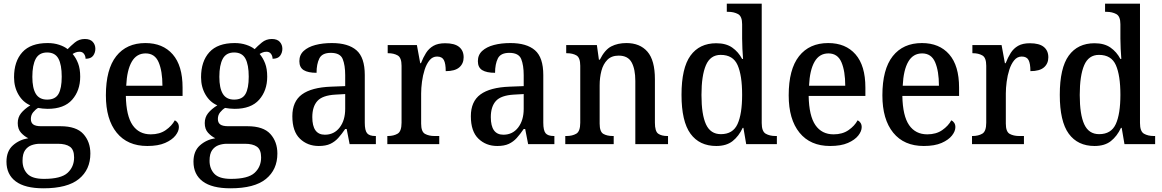

<svg xmlns="http://www.w3.org/2000/svg" viewBox="-20 -780 6287 1039"><path d="M215 239Q115 239 65 201.5Q15 164 15 95Q15 38 49.5 7Q84 -24 133 -32Q112 -42 94 -61.5Q76 -81 76 -114Q76 -145 94 -167.5Q112 -190 144 -210Q104 -227 80 -268Q56 -309 56 -362Q56 -448 101 -497.5Q146 -547 238 -547Q272 -547 300.5 -537.5Q329 -528 346 -514Q362 -531 385 -550Q408 -569 439 -569Q468 -569 482 -553.5Q496 -538 496 -516Q496 -495 484 -478.5Q472 -462 443 -462Q443 -477 434.5 -488.5Q426 -500 411 -500Q399 -500 390 -496.5Q381 -493 373 -488Q391 -467 402.5 -437.5Q414 -408 414 -365Q414 -290 370.5 -240.5Q327 -191 238 -191Q227 -191 211 -192.5Q195 -194 186 -196Q171 -187 159 -172Q147 -157 147 -136Q147 -116 160 -106.5Q173 -97 203 -97H307Q393 -97 431 -55Q469 -13 469 51Q469 138 407 188.5Q345 239 215 239ZM235 -241Q279 -241 296.5 -271.5Q314 -302 314 -365Q314 -430 296 -463Q278 -496 235 -496Q192 -496 173.5 -462Q155 -428 155 -364Q155 -303 174 -272Q193 -241 235 -241ZM218 188Q310 188 345.5 155.5Q381 123 381 72Q381 30 358.5 14Q336 -2 293 -2H196Q173 -2 151.5 5.5Q130 13 116 32.5Q102 52 102 90Q102 133 128 160.5Q154 188 218 188Z M777 10Q670 10 611.5 -62Q553 -134 553 -264Q553 -405 609 -476Q665 -547 767 -547Q861 -547 914.5 -486Q968 -425 968 -306V-261H661Q663 -153 697.5 -103Q732 -53 796 -53Q844 -53 877 -76Q910 -99 926 -129Q935 -125 941.5 -115.5Q948 -106 948 -92Q948 -70 929.5 -46.5Q911 -23 873.5 -6.5Q836 10 777 10ZM859 -316Q859 -395 838.5 -443Q818 -491 768 -491Q719 -491 693 -446Q667 -401 663 -316Z M1227 239Q1127 239 1077 201.5Q1027 164 1027 95Q1027 38 1061.5 7Q1096 -24 1145 -32Q1124 -42 1106 -61.5Q1088 -81 1088 -114Q1088 -145 1106 -167.5Q1124 -190 1156 -210Q1116 -227 1092 -268Q1068 -309 1068 -362Q1068 -448 1113 -497.5Q1158 -547 1250 -547Q1284 -547 1312.5 -537.5Q1341 -528 1358 -514Q1374 -531 1397 -550Q1420 -569 1451 -569Q1480 -569 1494 -553.5Q1508 -538 1508 -516Q1508 -495 1496 -478.5Q1484 -462 1455 -462Q1455 -477 1446.5 -488.5Q1438 -500 1423 -500Q1411 -500 1402 -496.5Q1393 -493 1385 -488Q1403 -467 1414.5 -437.5Q1426 -408 1426 -365Q1426 -290 1382.5 -240.5Q1339 -191 1250 -191Q1239 -191 1223 -192.5Q1207 -194 1198 -196Q1183 -187 1171 -172Q1159 -157 1159 -136Q1159 -116 1172 -106.5Q1185 -97 1215 -97H1319Q1405 -97 1443 -55Q1481 -13 1481 51Q1481 138 1419 188.5Q1357 239 1227 239ZM1247 -241Q1291 -241 1308.5 -271.5Q1326 -302 1326 -365Q1326 -430 1308 -463Q1290 -496 1247 -496Q1204 -496 1185.5 -462Q1167 -428 1167 -364Q1167 -303 1186 -272Q1205 -241 1247 -241ZM1230 188Q1322 188 1357.5 155.5Q1393 123 1393 72Q1393 30 1370.5 14Q1348 -2 1305 -2H1208Q1185 -2 1163.5 5.5Q1142 13 1128 32.5Q1114 52 1114 90Q1114 133 1140 160.5Q1166 188 1230 188Z M1705 10Q1644 10 1603 -29.5Q1562 -69 1562 -151Q1562 -231 1614 -269Q1666 -307 1771 -311L1848 -314V-373Q1848 -427 1834.5 -460.5Q1821 -494 1770 -494Q1723 -494 1708 -463.5Q1693 -433 1693 -386Q1647 -386 1623.5 -400.5Q1600 -415 1600 -449Q1600 -483 1623.5 -504.5Q1647 -526 1686.5 -536.5Q1726 -547 1776 -547Q1864 -547 1909 -508Q1954 -469 1954 -374V-116Q1954 -74 1966.5 -59Q1979 -44 2011 -44H2014V0H1872L1856 -82H1848Q1829 -54 1810.5 -33.5Q1792 -13 1767.5 -1.5Q1743 10 1705 10ZM1738 -51Q1788 -51 1818 -90Q1848 -129 1848 -191V-271L1795 -268Q1725 -264 1697.5 -233.5Q1670 -203 1670 -146Q1670 -51 1738 -51Z M2076 0V-44H2079Q2110 -44 2131.5 -56.5Q2153 -69 2153 -116V-424Q2153 -468 2132 -480Q2111 -492 2081 -492H2078V-536H2236L2254 -438H2258Q2270 -469 2285.5 -493.5Q2301 -518 2325.5 -532Q2350 -546 2389 -546Q2440 -546 2464.5 -526Q2489 -506 2489 -470Q2489 -436 2465.5 -415.5Q2442 -395 2392 -395Q2392 -436 2382 -455Q2372 -474 2345 -474Q2321 -474 2304.5 -454Q2288 -434 2278 -403Q2268 -372 2263.5 -337.5Q2259 -303 2259 -274V-111Q2259 -67 2280 -55.5Q2301 -44 2331 -44H2357V0Z M2671 10Q2610 10 2569 -29.5Q2528 -69 2528 -151Q2528 -231 2580 -269Q2632 -307 2737 -311L2814 -314V-373Q2814 -427 2800.5 -460.5Q2787 -494 2736 -494Q2689 -494 2674 -463.5Q2659 -433 2659 -386Q2613 -386 2589.5 -400.5Q2566 -415 2566 -449Q2566 -483 2589.5 -504.5Q2613 -526 2652.5 -536.5Q2692 -547 2742 -547Q2830 -547 2875 -508Q2920 -469 2920 -374V-116Q2920 -74 2932.5 -59Q2945 -44 2977 -44H2980V0H2838L2822 -82H2814Q2795 -54 2776.5 -33.5Q2758 -13 2733.5 -1.5Q2709 10 2671 10ZM2704 -51Q2754 -51 2784 -90Q2814 -129 2814 -191V-271L2761 -268Q2691 -264 2663.5 -233.5Q2636 -203 2636 -146Q2636 -51 2704 -51Z M3039 0V-44H3046Q3077 -44 3098.5 -56.5Q3120 -69 3120 -116V-424Q3120 -468 3099.5 -480Q3079 -492 3048 -492H3044V-536H3210L3221 -457H3226Q3253 -511 3288 -529Q3323 -547 3370 -547Q3443 -547 3483.5 -500.5Q3524 -454 3524 -351V-116Q3524 -69 3542 -56.5Q3560 -44 3591 -44H3595V0H3418V-342Q3418 -406 3398 -442.5Q3378 -479 3328 -479Q3289 -479 3266.5 -456Q3244 -433 3234.5 -396.5Q3225 -360 3225 -318V-111Q3225 -67 3245 -55.5Q3265 -44 3296 -44H3301V0Z M3856 10Q3765 10 3716.5 -56.5Q3668 -123 3668 -267Q3668 -412 3716.5 -479Q3765 -546 3856 -546Q3909 -546 3942.5 -522.5Q3976 -499 3996 -461H4001Q3999 -485 3997.5 -515.5Q3996 -546 3996 -571V-649Q3996 -692 3973.5 -704Q3951 -716 3921 -716H3913V-760H4102V-114Q4102 -69 4123.5 -56.5Q4145 -44 4177 -44H4184V0H4018L4003 -88H3999Q3978 -43 3944.5 -16.5Q3911 10 3856 10ZM3881 -54Q3946 -54 3971 -108.5Q3996 -163 3996 -267Q3996 -372 3971.5 -427.5Q3947 -483 3880 -483Q3824 -483 3800 -427Q3776 -371 3776 -266Q3776 -160 3800.5 -107Q3825 -54 3881 -54Z M4472 10Q4365 10 4306.5 -62Q4248 -134 4248 -264Q4248 -405 4304 -476Q4360 -547 4462 -547Q4556 -547 4609.5 -486Q4663 -425 4663 -306V-261H4356Q4358 -153 4392.5 -103Q4427 -53 4491 -53Q4539 -53 4572 -76Q4605 -99 4621 -129Q4630 -125 4636.5 -115.5Q4643 -106 4643 -92Q4643 -70 4624.5 -46.5Q4606 -23 4568.5 -6.5Q4531 10 4472 10ZM4554 -316Q4554 -395 4533.5 -443Q4513 -491 4463 -491Q4414 -491 4388 -446Q4362 -401 4358 -316Z M4979 10Q4872 10 4813.5 -62Q4755 -134 4755 -264Q4755 -405 4811 -476Q4867 -547 4969 -547Q5063 -547 5116.5 -486Q5170 -425 5170 -306V-261H4863Q4865 -153 4899.5 -103Q4934 -53 4998 -53Q5046 -53 5079 -76Q5112 -99 5128 -129Q5137 -125 5143.5 -115.5Q5150 -106 5150 -92Q5150 -70 5131.5 -46.5Q5113 -23 5075.5 -6.5Q5038 10 4979 10ZM5061 -316Q5061 -395 5040.5 -443Q5020 -491 4970 -491Q4921 -491 4895 -446Q4869 -401 4865 -316Z M5240 0V-44H5243Q5274 -44 5295.5 -56.5Q5317 -69 5317 -116V-424Q5317 -468 5296 -480Q5275 -492 5245 -492H5242V-536H5400L5418 -438H5422Q5434 -469 5449.5 -493.5Q5465 -518 5489.5 -532Q5514 -546 5553 -546Q5604 -546 5628.5 -526Q5653 -506 5653 -470Q5653 -436 5629.5 -415.5Q5606 -395 5556 -395Q5556 -436 5546 -455Q5536 -474 5509 -474Q5485 -474 5468.5 -454Q5452 -434 5442 -403Q5432 -372 5427.5 -337.5Q5423 -303 5423 -274V-111Q5423 -67 5444 -55.5Q5465 -44 5495 -44H5521V0Z M5903 10Q5812 10 5763.5 -56.5Q5715 -123 5715 -267Q5715 -412 5763.5 -479Q5812 -546 5903 -546Q5956 -546 5989.5 -522.5Q6023 -499 6043 -461H6048Q6046 -485 6044.5 -515.5Q6043 -546 6043 -571V-649Q6043 -692 6020.5 -704Q5998 -716 5968 -716H5960V-760H6149V-114Q6149 -69 6170.5 -56.5Q6192 -44 6224 -44H6231V0H6065L6050 -88H6046Q6025 -43 5991.5 -16.5Q5958 10 5903 10ZM5928 -54Q5993 -54 6018 -108.5Q6043 -163 6043 -267Q6043 -372 6018.5 -427.5Q5994 -483 5927 -483Q5871 -483 5847 -427Q5823 -371 5823 -266Q5823 -160 5847.5 -107Q5872 -54 5928 -54Z"/></svg>

Font: Noto Serif Thai SemiCondensed Medium
Style: Regular
Weight: 500
Width: 4
Designer: Monotype Design Team
Foundry: Monotype Imaging Inc.
Version: Version 2.002; ttfautohint (v1.8.4.7-5d5b)